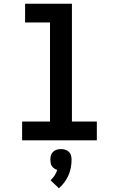

<svg xmlns="http://www.w3.org/2000/svg" viewBox="-20 -755 640 1033"><path d="M99 0V-101H249V-634H115V-735H367V-101H501V0ZM297 258 252 215Q264 204 273.5 189.5Q283 175 288 159Q280 157 272 151.5Q264 146 259 138.5Q254 131 252.5 122Q251 113 251 104Q251 92 254 81Q257 70 265.5 62Q274 54 285 50.5Q296 47 308 47Q320 47 331 50.5Q342 54 350.5 62Q359 70 362 81Q365 92 365 104Q365 126 361 147.5Q357 169 348 189Q339 209 326 226.5Q313 244 297 258Z"/></svg>

Font: Iosevka Extended
Style: Bold
Weight: 700
Width: 7
Monospace: yes
Designer: Belleve Invis
Foundry: Belleve Invis
Version: Version 32.5.0; ttfautohint (v1.8.4)